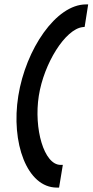

<svg xmlns="http://www.w3.org/2000/svg" viewBox="-20 -715 420 871"><path d="M63 -280C29 -68 102 136 238 136H248L265 33H255C179 33 133 -132 156 -280C179 -427 276 -583 355 -592L364 -593L380 -695H370C234 -695 97 -492 63 -280Z"/></svg>

Font: Charger Sport
Style: BdObl
Weight: 700
Designer: Jasper
Foundry: Cannot Into Space Fonts
Version: Version 1.1